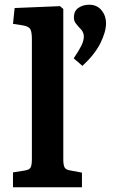

<svg xmlns="http://www.w3.org/2000/svg" viewBox="-20 -793 484 813"><path d="M35 0V-63L85 -71Q104 -74 109.5 -83.5Q115 -93 115 -121V-626Q115 -660 107.5 -671Q100 -682 74 -686L35 -692L42 -759L234 -767L248 -755V-118Q248 -96 253 -85Q258 -74 279 -71L327 -62V0ZM329 -514 292 -546Q314 -578 324.5 -599.5Q335 -621 335 -639Q335 -659 316 -676Q306 -687 299.5 -696Q293 -705 293 -719Q293 -747 312.5 -760Q332 -773 357 -773Q391 -773 410 -749.5Q429 -726 429 -695Q429 -658 405 -610Q381 -562 329 -514Z"/></svg>

Font: Literata SemiBold
Style: Regular
Weight: 600
Designer: Latin by Veronika Burian and Jose Scaglione. Greek by Irene Vlachou. Cyrillic by Vera Evstafieva.
Foundry: TypeTogether
Version: Version 3.103; ttfautohint (v1.8.4.7-5d5b);gftools[0.9.29]